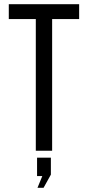

<svg xmlns="http://www.w3.org/2000/svg" viewBox="-20 -720 422 917"><path d="M151 0V-629H22V-700H358V-629H229V0ZM182 121H157V33H223V114L188 177H159Z"/></svg>

Font: Bebas Neue Regular
Style: Regular
Weight: 400
Designer: Ryoichi Tsunekawa & LGV (GE)
Foundry: Free Software Foundation, Inc.
Version: Version 1.003 August 13, 2016